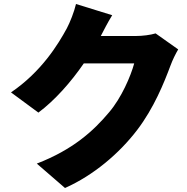

<svg xmlns="http://www.w3.org/2000/svg" viewBox="-20 -868 936 960"><path d="M758 -701C732 -693 692 -688 659 -688H484C497 -713 517 -753 541 -792L360 -848C351 -809 330 -756 314 -726C271 -647 188 -510 35 -406L172 -305C255 -367 335 -458 399 -551H651C634 -488 587 -378 525 -306C447 -213 345 -120 164 -50L305 72C449 8 577 -102 665 -217C750 -328 801 -456 832 -539C843 -569 858 -599 871 -621Z"/></svg>

Font: GenEiGothic-pro-Heavy
Style: Bold
Weight: 900
Designer: Ryoko NISHIZUKA (kana & ideographs); Paul D. Hunt (Latin, Greek & Cyrillic); Wenlong ZHANG (bopomofo); Sandoll Communica
Foundry: Adobe Systems Incorporated; o_tamon
Version: Version 1.000.140830